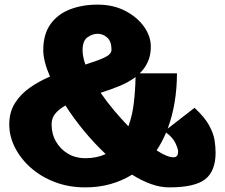

<svg xmlns="http://www.w3.org/2000/svg" viewBox="-20 -805 974 830"><path d="M745 -488Q745 -424 735 -363.5Q725 -303 705 -249L821 -339Q865 -298 884 -263Q903 -228 907.5 -199Q912 -170 912 -145Q912 -66 867.5 -30.5Q823 5 711 5Q673 5 632.5 -9.5Q592 -24 551 -50Q509 -24 458.5 -9.5Q408 5 348 5Q277 5 217 -18Q157 -41 113 -80Q69 -119 44.5 -167.5Q20 -216 20 -267Q20 -320 44.5 -359Q69 -398 109 -426Q149 -454 196 -474Q182 -506 174.5 -535.5Q167 -565 167 -588Q167 -656 197.5 -699.5Q228 -743 281.5 -764Q335 -785 402 -785Q469 -785 520.5 -758.5Q572 -732 602 -690.5Q632 -649 632 -603Q632 -566 619 -537.5Q606 -509 584 -488ZM337 -588Q337 -561 349 -526Q398 -541 430 -555.5Q462 -570 462 -590Q462 -626 443.5 -642.5Q425 -659 402 -659Q380 -659 358.5 -644Q337 -629 337 -588ZM415 -404Q441 -366 472 -329Q503 -292 535 -259Q552 -305 558.5 -360Q565 -415 566 -472Q535 -449 496 -433Q457 -417 415 -404ZM203 -267Q203 -226 222 -193Q241 -160 274 -140.5Q307 -121 348 -121Q398 -121 437 -139Q387 -186 342.5 -240Q298 -294 263 -349Q236 -334 219.5 -314.5Q203 -295 203 -267ZM750 -150Q750 -161 738.5 -186Q727 -211 698 -232Q681 -191 657 -155Q703 -125 730 -125Q750 -125 750 -150Z"/></svg>

Font: Panamera Black
Style: Regular
Weight: 900
Designer: Bastien Sozeau
Foundry: NBR — Bastien Sozeau
Version: Version 3.002; ttfautohint (v1.8.4.7-5d5b);gftools[0.9.33]